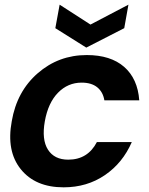

<svg xmlns="http://www.w3.org/2000/svg" viewBox="-20 -801 642 830"><path d="M30.8 -276.9Q52.7 -405.8 143.1 -484.4Q233.4 -563 355 -563Q458 -563 516.6 -512Q575.2 -460.9 582 -367.2H431.2Q425.3 -403.3 400.4 -423.6Q375.5 -443.8 333 -443.8Q273.4 -443.8 230.7 -400.1Q188 -356.4 173.8 -276.9Q159.7 -197.3 187.3 -154.1Q214.8 -110.8 274.9 -110.8Q359.4 -110.8 398.9 -187H549.8Q510.7 -96.7 433.3 -43.9Q356 8.8 254.9 8.8Q132.8 8.8 69.8 -69.6Q6.8 -147.9 30.8 -276.9ZM371.1 -694.8 535.2 -780.8 517.1 -679.2 353 -595.2 219.2 -679.2 237.8 -780.8Z"/></svg>

Font: SVN-Poppins SemiBold
Style: Italic
Weight: 600
Italic angle: -10°
Designer: Ninad Kale (Devanagari), Jonny Pinhorn (Latin)
Foundry: Indian Type Foundry
Version: Version 3.002 2017